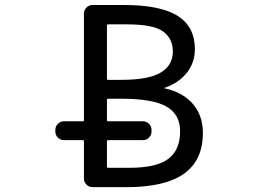

<svg xmlns="http://www.w3.org/2000/svg" viewBox="-20 -775 1040 774"><path d="M411.1 -457Q411.1 -453.1 416 -453.1H468.8Q579.1 -453.1 627.9 -482.4Q676.8 -511.7 676.8 -567.4Q676.8 -619.1 637.7 -647.9Q598.6 -676.8 492.2 -676.8H416Q411.1 -676.8 411.1 -671.9ZM411.1 -291Q411.1 -286.1 416 -286.1H556.6Q570.3 -286.1 580.6 -275.9Q590.8 -265.6 590.8 -252V-244.1Q590.8 -230.5 580.6 -220.2Q570.3 -210 556.6 -210H416Q411.1 -210 411.1 -205.1V-103.5Q411.1 -98.6 416 -98.6H502Q610.4 -98.6 658.2 -134.3Q706.1 -169.9 706.1 -246.1Q706.1 -313.5 651.4 -345.2Q596.7 -377 468.8 -377H416Q411.1 -377 411.1 -373ZM643.6 -420.9Q642.6 -420.9 642.6 -419.9Q642.6 -418.9 643.6 -418.9Q709 -405.3 750 -364.3Q797.9 -315.4 797.9 -239.3Q797.9 -128.9 721.7 -74.7Q645.5 -20.5 489.3 -20.5H353.5Q338.9 -20.5 328.6 -30.8Q318.4 -41 318.4 -54.7V-205.1Q318.4 -210 314.5 -210H238.3Q223.6 -210 213.4 -220.2Q203.1 -230.5 203.1 -244.1V-252Q203.1 -265.6 213.4 -275.9Q223.6 -286.1 238.3 -286.1H314.5Q318.4 -286.1 318.4 -291V-720.7Q318.4 -734.4 328.6 -744.6Q338.9 -754.9 353.5 -754.9H478.5Q627 -754.9 696.3 -710.9Q765.6 -667 765.6 -577.1Q765.6 -515.6 724.6 -471.7Q692.4 -437.5 643.6 -420.9Z"/></svg>

Font: Rounded-L Mgen+ 2m regular
Style: Regular
Weight: 400
Designer: [Source Han Sans]
Ryoko NISHIZUKA  (kana & ideographs); Paul D. Hunt (Latin, Greek & Cyrillic); Wenlong ZHANG  (bopomofo
Version: Version 1.059.20150602